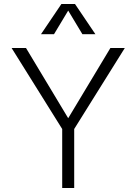

<svg xmlns="http://www.w3.org/2000/svg" viewBox="-20 -940 682 960"><path d="M291 -295 38 -700H110L321 -349L532 -700H604L351 -295V0H291ZM287 -920H355L457 -769H392L321 -887L250 -769H185Z"/></svg>

Font: Moderustic Light
Style: Regular
Weight: 300
Designer: Tural Alisoy
Foundry: TAFT Foundry
Version: Version 2.120